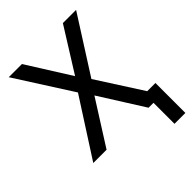

<svg xmlns="http://www.w3.org/2000/svg" viewBox="-248 -835 1133 1133"><g transform="rotate(-45 318.5 -268.0)"><path d="M314.5 -438.5 143.1 -710.9H33.2L258.3 -358.4L27.8 0H138.7L314.5 -277.3L489.3 0H600.6L370.6 -358.4L595.2 -710.9H484.9ZM621.1 175.3V-74.7H530.3V175.3Z"/></g></svg>

Font: Roboto1
Style: rg
Weight: 400
Designer: Google
Version: Version 2.137; 2017